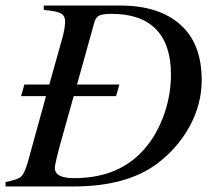

<svg xmlns="http://www.w3.org/2000/svg" viewBox="-28 -673 770 693"><path d="M130 -653H406Q545 -653 622.5 -584.5Q700 -516 700 -384Q700 -297 657 -218Q614 -139 540 -83Q430 0 237 0H-8V-16Q35 -24 48 -35.5Q61 -47 73 -90L138 -326H48L60 -368H150L196 -532Q207 -571 207 -596Q207 -616 192 -624.5Q177 -633 130 -637ZM238 -326 192 -162Q170 -82 170 -67Q170 -30 239 -30Q390 -30 479 -120Q530 -171 559.5 -247Q589 -323 589 -404Q589 -512 535 -567.5Q481 -623 375 -623Q343 -623 330.5 -617Q318 -611 313 -594L250 -368H403L391 -326Z"/></svg>

Font: STIX MathJax Latin
Style: Italic
Weight: 400
Italic angle: -16.33°
Designer: MicroPress Inc., with final additions and corrections provided by Coen Hoffman, Elsevier (retired)
Version: Version 1.1.1